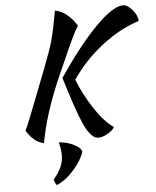

<svg xmlns="http://www.w3.org/2000/svg" viewBox="-68 -798 977 1205"><g transform="rotate(-5 421.0 -196.0)"><path d="M334 -316.9Q462.9 -507.8 575.2 -622.8Q687.5 -737.8 752.9 -737.8Q780.3 -737.8 810.8 -701.7Q841.3 -665.5 841.8 -631.8Q719.2 -591.8 606.7 -504.4Q494.1 -417 413.1 -298.8Q449.2 -206.5 508.5 -115.2Q567.9 -23.9 628.9 18.1Q618.2 39.1 585.9 57.6Q553.7 76.2 527.8 76.2Q515.1 76.2 503.4 70.6Q491.7 64.9 479.7 50.8Q467.8 36.6 457.8 21.2Q447.8 5.9 435.3 -22.9Q422.9 -51.8 412.8 -77.1Q402.8 -102.5 388.4 -145.8Q374 -189 362.8 -224.4Q351.6 -259.8 334 -316.9ZM183.1 81.1Q147.5 72.3 122.1 50.8Q96.7 29.3 74.2 -6.8Q81.5 -22 90.6 -43.2Q99.6 -64.5 113.8 -100.6Q127.9 -136.7 141.4 -170.9Q154.8 -205.1 180.2 -270.5Q205.6 -335.9 227.1 -391.1Q269.5 -501.5 284.9 -556.4Q300.3 -611.3 324.2 -742.2Q363.8 -735.4 398.7 -706.5Q433.6 -677.7 460 -634.8Q454.1 -627.4 447 -615Q439.9 -602.5 430.4 -583.5Q420.9 -564.5 412.4 -546.6Q403.8 -528.8 390.9 -500Q377.9 -471.2 368.4 -449.5Q358.9 -427.7 342.5 -391.1Q326.2 -354.5 315.9 -331.1Q216.8 -108.4 183.1 81.1ZM241.2 350.1Q235.4 344.7 230.2 333.3Q225.1 321.8 225.1 312Q256.8 274.9 272.5 239.7Q288.1 204.6 288.1 163.1Q288.1 128.9 275.9 84Q326.7 86.9 369.6 108.4Q412.6 129.9 418 154.8Q403.8 204.1 353.5 262.9Q303.2 321.8 241.2 350.1Z"/></g></svg>

Font: Kaushan Script
Style: Regular
Weight: 400
Designer: Pablo Impallari
Foundry: Pablo Impallari
Version: Version 1.002